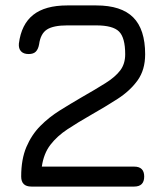

<svg xmlns="http://www.w3.org/2000/svg" viewBox="-20 -687 612 707"><path d="M474 0H95.5Q58 0 58 -37Q58 -100.5 77.2 -145.8Q96.5 -191 128.5 -223.2Q160.5 -255.5 199.8 -280Q239 -304.5 278.5 -327.5Q332 -358 368.2 -380.8Q404.5 -403.5 422.8 -427.8Q441 -452 441 -487Q441 -548.5 418.2 -571Q395.5 -593.5 334.5 -593.5H227.5Q177 -593.5 153.2 -578.5Q129.5 -563.5 124 -524Q121 -506.5 112.2 -497.2Q103.5 -488 85.5 -488Q67 -488 57.5 -498Q48 -508 49.5 -526.5Q58.5 -597.5 102.2 -632.2Q146 -667 227.5 -667H334.5Q426.5 -667 470.5 -623Q514.5 -579 514.5 -487Q514.5 -430 486.8 -391.2Q459 -352.5 413.2 -323Q367.5 -293.5 314.5 -263.5Q266.5 -236 228.5 -211Q190.5 -186 165.8 -154Q141 -122 134 -73.5H474Q511 -73.5 511 -37Q511 0 474 0Z"/></svg>

Font: Jura Light SemiBold
Style: Regular
Weight: 600
Version: Version 5.106